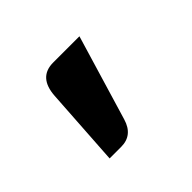

<svg xmlns="http://www.w3.org/2000/svg" viewBox="-66 -838 349 349"><g transform="rotate(-45 108.5 -664.0)"><path d="M75.2 -565.9H45.4L55.2 -716.8Q58.1 -761.7 96.2 -761.7H163.6L114.3 -597.2Q105 -565.9 75.2 -565.9Z"/></g></svg>

Font: Bainsley
Style: Regular
Weight: 400
Designer: Paul James MIller
Foundry: High-Logic / Made with FontCreator
Version: Version 1.411;March 28, 2021;FontCreator 13.0.0.2683 64-bit